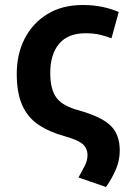

<svg xmlns="http://www.w3.org/2000/svg" viewBox="-20 -558 529 768"><path d="M404 190 294 152Q308 127 319 105.5Q330 84 330 63Q330 36 311.5 19Q293 2 239 -13Q177 -30 134 -59Q91 -88 69 -137Q47 -186 47 -263Q47 -342 79 -404Q111 -466 170 -502Q229 -538 311 -538Q353 -538 389 -530.5Q425 -523 455 -510L426 -405Q405 -413 380 -419Q355 -425 322 -425Q252 -425 216.5 -383Q181 -341 181 -266Q181 -199 207 -165.5Q233 -132 301 -115Q390 -89 424.5 -53.5Q459 -18 459 44Q459 85 442.5 122Q426 159 404 190Z"/></svg>

Font: Ubuntu Sans
Style: Bold
Weight: 700
Designer: Dalton Maag Ltd
Foundry: Dalton Maag Ltd
Version: Version 1.006; ttfautohint (v1.8.4.7-5d5b)